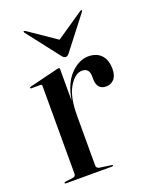

<svg xmlns="http://www.w3.org/2000/svg" viewBox="-122 -694 604 763"><g transform="rotate(-20 180.0 -313.0)"><path d="M157 -434.5V-301.5Q169 -372.5 204.5 -408.2Q240 -444 279 -444Q314.5 -444 333.8 -422.8Q353 -401.5 353 -364.5Q353 -336 339.8 -321.5Q326.5 -307 306.5 -307Q268.5 -307 267 -350.5V-364.5Q266.5 -399 236 -399Q207 -399 182 -358.2Q157 -317.5 157 -237.5V-27.5Q157 -15.5 169.5 -13L219 -6Q223.5 -5.5 223.5 -3Q223.5 0 219 0H23.5Q19 0 19 -3Q19 -6 25 -7L56.5 -11Q68.5 -13 68.5 -23.5V-396Q68.5 -402 63 -402H23Q19.5 -402 19.5 -405Q19.5 -407.5 24 -409L144 -438.5Q150 -440 152.5 -440Q157 -440 157 -434.5ZM210.5 -482Q202.5 -472 195 -472Q187.5 -472 179.5 -482L73.5 -619Q70 -623.5 72.5 -625.5Q74.5 -627 79.5 -624L195 -545L311 -624Q316 -627 317.5 -625.5Q320 -623.5 316.5 -619Z"/></g></svg>

Font: Fraunces 144pt S000
Style: Regular
Weight: 400
Version: Version 1.000; ttfautohint (v1.8.3)